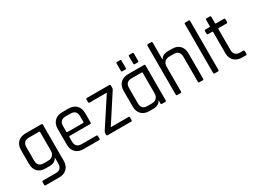

<svg xmlns="http://www.w3.org/2000/svg" viewBox="-39 -1426 3086 2296"><g transform="rotate(-30 1504.5 -277.5)"><path d="M262 -27H206Q138 -27 100 -66Q62 -105 62 -175V-362Q62 -432 101.5 -471Q141 -510 210 -510H427Q441 -510 441 -496V0Q441 69 401.5 108.5Q362 148 293 148H109Q94 148 94 134V97Q94 83 109 83H284Q368 83 368 -3V-80H364Q338 -27 262 -27ZM368 -183V-437Q368 -446 358 -446H219Q135 -446 135 -359V-178Q135 -91 219 -91H275Q320 -91 344 -115Q368 -139 368 -183Z M929 0H717Q648 0 608.5 -39Q569 -78 569 -148V-362Q569 -432 608.5 -471Q648 -510 717 -510H801Q870 -510 909 -471Q948 -432 948 -362V-235Q948 -220 934 -220H651Q641 -220 641 -211V-150Q641 -63 725 -63H929Q943 -63 943 -49V-13Q943 0 929 0ZM651 -273H867Q877 -273 877 -283V-360Q877 -446 793 -446H725Q641 -446 641 -360V-283Q641 -273 651 -273Z M1035 -14V-33Q1035 -51 1045 -64L1292 -442V-446H1057Q1043 -446 1043 -461V-496Q1043 -510 1057 -510H1364Q1379 -510 1379 -496V-463Q1379 -445 1370 -436L1131 -68V-64H1373Q1387 -64 1387 -49V-14Q1387 0 1373 0H1050Q1035 0 1035 -14Z M1570 -588V-689Q1570 -703 1582 -703H1625Q1638 -703 1638 -690V-588Q1638 -574 1625 -574H1582Q1570 -574 1570 -588ZM1741 -588V-689Q1741 -703 1753 -703H1796Q1809 -703 1809 -690V-588Q1809 -574 1796 -574H1753Q1741 -574 1741 -588ZM1679 0H1627Q1558 0 1518.5 -39Q1479 -78 1479 -148V-362Q1479 -432 1518.5 -471Q1558 -510 1627 -510H1844Q1858 -510 1858 -496V-14Q1858 0 1844 0H1799Q1785 0 1785 -14V-53H1781Q1756 0 1679 0ZM1785 -156V-437Q1785 -446 1775 -446H1635Q1552 -446 1552 -359V-151Q1552 -64 1635 -64H1692Q1737 -64 1761 -88Q1785 -112 1785 -156Z M2055 0H2010Q1996 0 1996 -14V-689Q1996 -703 2010 -703H2055Q2069 -703 2069 -689V-457H2073Q2098 -510 2175 -510H2231Q2299 -510 2337 -471Q2375 -432 2375 -362V-14Q2375 0 2361 0H2316Q2302 0 2302 -14V-359Q2302 -446 2218 -446H2162Q2117 -446 2093 -422Q2069 -398 2069 -354V-14Q2069 0 2055 0Z M2572 0H2527Q2513 0 2513 -14V-689Q2513 -703 2527 -703H2572Q2586 -703 2586 -689V-14Q2586 0 2572 0Z M2748 -446H2693Q2679 -446 2679 -459V-496Q2679 -510 2693 -510H2748Q2758 -510 2758 -519V-605Q2758 -619 2772 -619H2817Q2830 -619 2830 -605V-519Q2830 -510 2841 -510H2947Q2962 -510 2962 -496V-459Q2962 -446 2947 -446H2841Q2830 -446 2830 -437V-149Q2830 -64 2918 -64H2957Q2972 -64 2972 -50V-13Q2972 0 2957 0H2909Q2840 0 2799 -38.5Q2758 -77 2758 -146V-437Q2758 -446 2748 -446Z"/></g></svg>

Font: Rajdhani Medium
Style: Regular
Weight: 500
Designer: Satya Rajpurohit, Jyotish Sonowal
Foundry: Indian Type Foundry
Version: Version 1.201 February 1, 2022